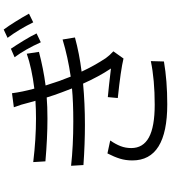

<svg xmlns="http://www.w3.org/2000/svg" viewBox="37 -914 926 1040"><g transform="rotate(-90 500.0 -394.0)"><path d="M839 -659 791 -636Q753 -720 710 -778L756 -798Q775 -770 799.5 -730Q824 -690 839 -659ZM946 -700 899 -677Q860 -756 815 -816L860 -837Q878 -813 903 -773Q928 -733 946 -700ZM218 -146Q218 -82 275.5 -50.5Q333 -19 453 -19Q588 -19 689 -40L687 31Q582 49 455 49Q151 49 151 -140Q151 -176 160.5 -207Q170 -238 189 -275L259 -260Q239 -231 228.5 -204Q218 -177 218 -146ZM439 -782 515 -792Q522 -737 540 -671Q652 -685 729 -712L739 -646Q648 -622 557 -610L581 -537L605 -474Q710 -489 806 -518L817 -451Q729 -427 632 -415Q664 -346 705 -284Q720 -263 742 -243L703 -188Q642 -203 489 -219L494 -273Q550 -268 649 -256Q606 -320 567 -407Q460 -397 344 -397Q241 -397 126 -405L122 -472Q230 -460 362 -460Q467 -460 541 -467L520 -522Q505 -561 492 -604Q445 -600 377 -600Q272 -600 146 -611L142 -677Q267 -662 378 -662Q429 -662 474 -665L465 -697Q454 -743 439 -782Z"/></g></svg>

Font: Sinter Normal
Style: Regular
Weight: 350
Foundry: Adobe & rsms
Version: Version 1.000